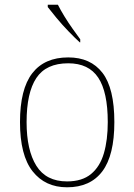

<svg xmlns="http://www.w3.org/2000/svg" viewBox="-20 -786 571 816"><path d="M265 10Q172 10 118.5 -58Q65 -126 65 -267Q65 -407 117 -474.5Q169 -542 270 -542Q365 -542 415.5 -476.5Q466 -411 466 -267Q466 -126 415 -58Q364 10 265 10ZM265 -15Q329 -15 367 -46.5Q405 -78 421.5 -134.5Q438 -191 438 -267Q438 -395 397.5 -456Q357 -517 270 -517Q176 -517 134.5 -454.5Q93 -392 93 -267Q93 -148 134.5 -81.5Q176 -15 265 -15ZM319 -606Q299 -624 271.5 -652.5Q244 -681 220 -710Q196 -739 183 -756V-766H226Q237 -744 253.5 -717Q270 -690 288.5 -664Q307 -638 321 -619V-606Z"/></svg>

Font: Noto Serif Tamil Thin
Style: Italic
Weight: 100
Italic angle: -12°
Designer: Indian Type Foundry, Tom Grace, and the Monotype Design Team
Foundry: Monotype Imaging Inc.
Version: Version 2.003; ttfautohint (v1.8.4.7-5d5b)